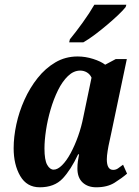

<svg xmlns="http://www.w3.org/2000/svg" viewBox="-20 -786 592 816"><path d="M149 10Q94 10 66 -38Q38 -86 38 -156Q38 -204 49.5 -257.5Q61 -311 84 -362Q107 -413 140 -454.5Q173 -496 215.5 -521Q258 -546 310 -546Q343 -546 376 -535.5Q409 -525 427 -511L472 -535H519L453 -221Q451 -210 446 -188.5Q441 -167 437.5 -145Q434 -123 434 -109Q434 -64 461 -64Q472 -64 481 -70Q490 -76 503 -86L520 -48Q498 -29 467 -9.5Q436 10 389 10Q353 10 331 -10.5Q309 -31 309 -70Q309 -87 311 -100.5Q313 -114 316 -130H312Q281 -64 246 -27Q211 10 149 10ZM208 -65Q225 -65 244 -84Q263 -103 280.5 -135.5Q298 -168 312 -207.5Q326 -247 334 -288L369 -456Q362 -471 349 -478.5Q336 -486 321 -486Q293 -486 269 -463Q245 -440 226.5 -402.5Q208 -365 195 -320.5Q182 -276 175.5 -232.5Q169 -189 169 -155Q169 -106 180.5 -85.5Q192 -65 208 -65ZM274 -606 277 -619Q301 -648 331 -689.5Q361 -731 381 -766H517L514 -756Q504 -743 483 -723Q462 -703 436 -681Q410 -659 383.5 -639Q357 -619 334 -606Z"/></svg>

Font: Noto Serif ExtraCondensed
Style: Bold Italic
Weight: 700
Width: 2
Italic angle: -12°
Designer: Monotype Design Team
Foundry: Monotype Imaging Inc.
Version: Version 2.013; ttfautohint (v1.8.4.7-5d5b)